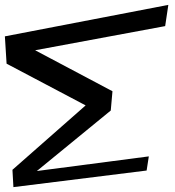

<svg xmlns="http://www.w3.org/2000/svg" viewBox="-116 -729 716 787"><path d="M574 -709 -96 -580 -89 -468 235 -297 -65 -33 -61 38 485 -30 494 -88 35 -28 338 -276 345 -355 28 -523 561 -622Z"/></svg>

Font: Gamestation Warped
Style: Regular
Weight: 400
Designer: Jonas Hecksher
Foundry: Jonas Hecksher, Playtypeª, e-types AS
Version: Version 1.003